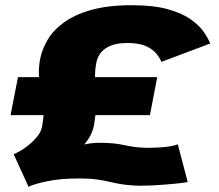

<svg xmlns="http://www.w3.org/2000/svg" viewBox="-20 -702 842 737"><path d="M89.5 15 32.5 -110Q39 -112.5 54.8 -121Q70.5 -129.5 89.2 -144.5Q108 -159.5 123.5 -178.5Q139 -197.5 142 -220Q148.5 -256 147.8 -282.5Q147 -309 142.8 -331Q138.5 -353 134.2 -373.8Q130 -394.5 129.2 -418.5Q128.5 -442.5 133.5 -473Q140.5 -510 161.5 -547Q182.5 -584 223 -614.2Q263.5 -644.5 328.2 -663.2Q393 -682 485.5 -682Q569 -682 623.8 -666.8Q678.5 -651.5 712 -627.8Q745.5 -604 762.5 -579Q779.5 -554 787 -535L599.5 -464.5Q593 -481 578.8 -497.8Q564.5 -514.5 538.2 -525.8Q512 -537 469 -537Q432.5 -537 407.2 -527.5Q382 -518 367.5 -500.2Q353 -482.5 349 -457.5Q345 -436 344.8 -415.8Q344.5 -395.5 346.2 -375.2Q348 -355 349 -332.2Q350 -309.5 348.2 -282.8Q346.5 -256 341 -222.5Q337 -201 327 -182Q317 -163 303.5 -147.5Q316.5 -150.5 332 -152.2Q347.5 -154 362 -154Q393.5 -154 416.2 -151.5Q439 -149 458.2 -144.8Q477.5 -140.5 497.8 -137.8Q518 -135 544.5 -134.5Q591.5 -135 617 -138Q642.5 -141 662.5 -148L700.5 -3.5Q694.5 -1.5 667.8 1.5Q641 4.5 601.2 7.5Q561.5 10.5 516 11Q478.5 10 453.5 6.2Q428.5 2.5 405.5 -3Q382.5 -8.5 354.8 -12.8Q327 -17 284 -17Q212 -17 161 -6.2Q110 4.5 89.5 15ZM20.5 -260 49 -406H583.5L555.5 -260Z"/></svg>

Font: Anybody Expanded ExtraBold
Style: Italic
Weight: 800
Width: 7
Italic angle: -10°
Version: Version 1.113;gftools[0.9.25]